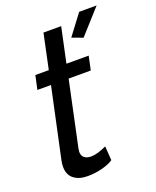

<svg xmlns="http://www.w3.org/2000/svg" viewBox="-138 -811 730 899"><g transform="rotate(-20 227.0 -361.5)"><path d="M291 -628.9 367.2 -730H454.1L345.2 -608.9ZM47.9 -73.2Q47.9 -87.4 50.8 -102.1L126 -453.1H58.1L73.2 -522H140.1L176.8 -695.8H265.1L228 -522H338.9L324.2 -453.1H213.9L145 -128.9Q143.1 -119.1 143.1 -113.8Q143.1 -93.8 155.5 -84Q168 -74.2 188 -74.2Q220.2 -74.2 266.1 -96.2L271 -25.9Q252 -12.2 216.1 -2.7Q180.2 6.8 142.1 6.8Q99.6 6.8 73.7 -13.4Q47.9 -33.7 47.9 -73.2Z"/></g></svg>

Font: Rawline Medium
Style: Italic
Weight: 500
Italic angle: -12°
Designer: Matt McInerney, Pablo Impallari, Rodrigo Fuenzalida
Foundry: Matt McInerney, Pablo Impallari, Rodrigo Fuenzalida
Version: Version 4.020;PS 004.020;hotconv 1.0.88;makeotf.lib2.5.64775